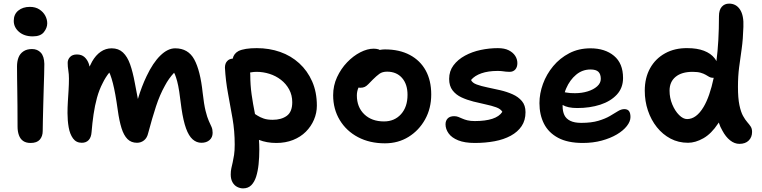

<svg xmlns="http://www.w3.org/2000/svg" viewBox="-20 -780 4211 1061"><path d="M149 10Q124 10 108 -1Q92 -12 84.5 -33Q77 -54 77 -80Q77 -149 76.5 -197Q76 -245 75.5 -280.5Q75 -316 74.5 -347Q74 -378 74 -413Q74 -440 82 -461.5Q90 -483 109 -496Q128 -509 157 -509Q187 -509 205.5 -489Q224 -469 225 -427Q225 -406 224 -369.5Q223 -333 221.5 -288Q220 -243 219 -198.5Q218 -154 217 -116Q216 -78 216 -56Q216 -27 200 -8.5Q184 10 149 10ZM161 -579Q114 -579 85 -604Q56 -629 56 -665Q56 -701 81 -721.5Q106 -742 145 -742Q176 -742 197.5 -728Q219 -714 230 -693.5Q241 -673 241 -651Q241 -626 222.5 -602.5Q204 -579 161 -579Z M432 9Q401 9 383.5 -15Q366 -39 359.5 -76.5Q353 -114 353 -155Q353 -186 355 -218.5Q357 -251 359 -283Q361 -315 361 -346Q361 -370 357.5 -391Q354 -412 354 -433Q354 -451 367 -465Q380 -479 405 -479Q431 -479 447 -464.5Q463 -450 471 -427Q473 -420 475 -412Q482 -427 489 -440Q509 -475 536.5 -494Q564 -513 597 -513Q635 -513 659.5 -490Q684 -467 699 -424.5Q714 -382 725 -322Q735 -268 742 -233Q763 -303 790 -359Q825 -433 866 -473Q907 -513 948 -513Q1020 -513 1053.5 -451.5Q1087 -390 1100 -267Q1107 -204 1116 -167.5Q1125 -131 1134 -111.5Q1143 -92 1149 -78.5Q1155 -65 1155 -46Q1155 -21 1138 -6Q1121 9 1093 9Q1066 9 1044.5 -10Q1023 -29 1008 -70.5Q993 -112 983 -180Q976 -238 970.5 -273.5Q965 -309 959 -331Q953 -353 947 -368Q944 -373 942 -378Q912 -346 891 -306Q863 -256 842 -192Q821 -128 799 -45Q793 -18 776 -4.5Q759 9 737 9Q705 9 684.5 -11.5Q664 -32 651.5 -72Q639 -112 631 -170Q624 -220 617.5 -256Q611 -292 604 -319.5Q597 -347 589 -368Q586 -373 584 -379Q563 -353 548 -322Q528 -284 516 -240Q504 -196 497 -148Q490 -100 486 -50Q484 -21 470 -6Q456 9 432 9Z M1507 10Q1454 10 1411 -7Q1413 19 1413 46Q1413 89 1409 127.5Q1405 166 1395.5 196Q1386 226 1368.5 243.5Q1351 261 1323 261Q1307 261 1291 253Q1275 245 1265 227.5Q1255 210 1255 184Q1255 165 1258.5 149.5Q1262 134 1266 116.5Q1270 99 1273.5 76Q1277 53 1277 19Q1277 -56 1265 -125Q1253 -194 1240 -263.5Q1227 -333 1223 -406Q1223 -430 1236 -443Q1247 -455 1266 -456Q1272 -484 1298 -498Q1331 -514 1399 -514Q1468 -514 1528 -493Q1588 -472 1633.5 -430.5Q1679 -389 1705 -330Q1731 -271 1731 -196Q1731 -156 1715 -118.5Q1699 -81 1670 -52Q1641 -23 1599.5 -6.5Q1558 10 1507 10ZM1362 -379Q1363 -374 1363 -368Q1363 -310 1370.5 -257.5Q1378 -205 1388 -156Q1389 -153 1389 -150Q1396 -146 1403 -141Q1417 -132 1437 -125Q1457 -118 1487 -118Q1535 -118 1565 -140Q1595 -162 1595 -215Q1595 -254 1578 -285.5Q1561 -317 1532.5 -339Q1504 -361 1469 -372Q1434 -383 1398 -383Q1382 -383 1366 -380Q1364 -379 1362 -379Z M2107 12Q2023 12 1958.5 -22Q1894 -56 1857.5 -116.5Q1821 -177 1821 -254Q1821 -307 1842.5 -353.5Q1864 -400 1898 -435.5Q1932 -471 1971 -491Q2010 -511 2045 -511Q2060 -511 2073 -507Q2075 -505 2078 -504Q2092 -507 2107 -507Q2187 -507 2244.5 -476.5Q2302 -446 2332.5 -390.5Q2363 -335 2363 -258Q2363 -181 2329 -120Q2295 -59 2237.5 -23.5Q2180 12 2107 12ZM1961 -296Q1952 -275 1952 -253Q1952 -188 1993 -148.5Q2034 -109 2102 -109Q2160 -109 2196 -149Q2232 -189 2232 -256Q2232 -315 2201.5 -349.5Q2171 -384 2119 -384Q2093 -384 2076.5 -372Q2060 -360 2040 -340Q2025 -325 2015.5 -315Q2006 -305 1996 -300Q1986 -295 1971 -295Q1966 -295 1961 -296Z M2604 10Q2548 10 2512 -4.5Q2476 -19 2459 -43Q2442 -67 2442 -93Q2442 -113 2454 -125.5Q2466 -138 2490 -138Q2502 -138 2512.5 -134Q2523 -130 2535 -124.5Q2547 -119 2563.5 -115Q2580 -111 2604 -111Q2662 -111 2700.5 -123.5Q2739 -136 2756 -162Q2747 -178 2722 -187Q2697 -196 2664 -203Q2631 -210 2595.5 -219Q2560 -228 2530 -242Q2500 -256 2481 -280.5Q2462 -305 2462 -344Q2462 -387 2486 -419Q2510 -451 2549.5 -472.5Q2589 -494 2636.5 -504Q2684 -514 2731 -514Q2768 -514 2791.5 -502Q2815 -490 2827 -471.5Q2839 -453 2839 -431Q2839 -409 2827.5 -396Q2816 -383 2796 -383Q2785 -383 2776 -384Q2767 -385 2756.5 -386.5Q2746 -388 2729 -388Q2678 -388 2640.5 -375Q2603 -362 2583 -338Q2590 -322 2614.5 -313Q2639 -304 2673.5 -297Q2708 -290 2744.5 -281.5Q2781 -273 2812.5 -259Q2844 -245 2864 -221.5Q2884 -198 2884 -160Q2884 -115 2862.5 -83Q2841 -51 2802.5 -30Q2764 -9 2713 0.5Q2662 10 2604 10Z M3201 10Q3117 10 3064 -18.5Q3011 -47 2986 -96.5Q2961 -146 2961 -210Q2961 -263 2980.5 -316.5Q3000 -370 3037 -414.5Q3074 -459 3126 -486Q3178 -513 3243 -513Q3323 -513 3373 -471.5Q3423 -430 3423 -349Q3423 -294 3388.5 -257Q3354 -220 3297 -201.5Q3240 -183 3170 -183Q3117 -183 3089 -200Q3089 -196 3089 -193Q3089 -165 3098.5 -144.5Q3108 -124 3131 -112.5Q3154 -101 3192 -101Q3248 -101 3286.5 -112.5Q3325 -124 3350.5 -139Q3376 -154 3394.5 -165.5Q3413 -177 3430 -177Q3448 -177 3456 -166Q3464 -155 3464 -133Q3464 -109 3444 -83.5Q3424 -58 3388.5 -37Q3353 -16 3305 -3Q3257 10 3201 10ZM3101 -270Q3107 -269 3114 -268Q3129 -265 3157 -265Q3195 -265 3227.5 -275Q3260 -285 3280 -303Q3300 -321 3300 -344Q3300 -370 3287 -383Q3274 -396 3243 -396Q3198 -396 3163.5 -367Q3129 -338 3109 -292Q3104 -281 3101 -270Z M3782 9Q3729 9 3685.5 -14Q3642 -37 3610 -77Q3578 -117 3560.5 -169Q3543 -221 3543 -279Q3543 -350 3572.5 -403Q3602 -456 3655.5 -485.5Q3709 -515 3779 -514Q3832 -514 3870 -499.5Q3908 -485 3929 -458Q3935 -450 3939 -442Q3953 -550 3953 -690Q3953 -725 3968.5 -742.5Q3984 -760 4009 -760Q4048 -760 4069.5 -727Q4091 -694 4088 -631Q4086 -562 4078.5 -510Q4071 -458 4064.5 -408.5Q4058 -359 4058 -300Q4058 -238 4066 -199.5Q4074 -161 4086 -139.5Q4098 -118 4109.5 -105Q4121 -92 4128.5 -80.5Q4136 -69 4136 -51Q4136 -22 4117.5 -3.5Q4099 15 4066 15Q4039 15 4014.5 -4.5Q3990 -24 3972 -58Q3960 -78 3952 -103Q3950 -100 3948 -97Q3911 -41 3867 -16Q3823 9 3782 9ZM3924 -350Q3922 -350 3920 -350Q3908 -350 3899.5 -355Q3891 -360 3880 -366.5Q3869 -373 3852 -378Q3835 -383 3807 -383Q3747 -383 3713.5 -355.5Q3680 -328 3680 -279Q3680 -239 3695 -203Q3710 -167 3732.5 -144.5Q3755 -122 3777 -122Q3828 -122 3868 -189Q3902 -246 3924 -350Z"/></svg>

Font: Shantell Sans Light SemiBold
Style: Regular
Weight: 600
Version: Version 1.008;[ac192a2d6]